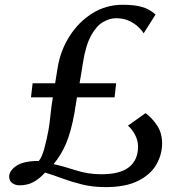

<svg xmlns="http://www.w3.org/2000/svg" viewBox="-20 -775 758 806"><path d="M423 10.5Q369 10.5 324 -0.8Q279 -12 240.8 -26.2Q202.5 -40.5 169 -50.5Q148 -26.5 122.2 -11.8Q96.5 3 61.5 3Q45 3 31.8 -6.2Q18.5 -15.5 18.5 -34Q18.5 -57.5 47.8 -78.2Q77 -99 143 -99.5Q156 -115 166 -151.5Q176 -188 183.5 -229Q188.5 -257 192 -293.2Q195.5 -329.5 202 -366.5H110L117 -425.5H211.5Q214 -442.5 216.8 -459Q219.5 -475.5 222 -490.5Q233.5 -562.5 271.8 -622.8Q310 -683 367.5 -719Q425 -755 495.5 -755Q544.5 -755 576.5 -745.8Q608.5 -736.5 633 -714L583 -635Q577.5 -645.5 562.2 -660.5Q547 -675.5 523 -687Q499 -698.5 467.5 -698.5Q440 -698.5 412.2 -682.2Q384.5 -666 362 -625Q339.5 -584 328 -510.5Q325.5 -493 321.8 -470.8Q318 -448.5 314 -425.5H467.5L461 -366.5H303Q300.5 -350 297.8 -333.5Q295 -317 292.5 -300.5Q278 -220.5 257 -171.8Q236 -123 205 -86Q246.5 -77 297.8 -60.2Q349 -43.5 405 -43.5Q485 -43.5 522.2 -73.8Q559.5 -104 559.5 -159.5Q559.5 -186.5 546 -210.8Q532.5 -235 517 -247.5L591 -300Q618.5 -280 639.8 -247.8Q661 -215.5 660.5 -171Q660 -125 636 -83.5Q612 -42 559.8 -15.8Q507.5 10.5 423 10.5Z"/></svg>

Font: Merriweather Text Regular
Style: Italic
Weight: 400
Italic angle: -7.8°
Designer: Eben Sorkin
Foundry: Eben Sorkin
Version: Version 2.100; ttfautohint (v1.7.19-72a1) -l 8 -r 50 -G 200 